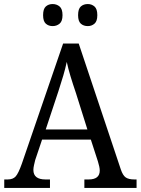

<svg xmlns="http://www.w3.org/2000/svg" viewBox="-20 -929 695 949"><path d="M1 0V-42H18Q44 -42 57.5 -57Q71 -72 88 -120L292 -714H369L577 -92Q587 -62 601.5 -52Q616 -42 644 -42H655V0H397V-42H418Q473 -42 473 -86Q473 -95 470.5 -106.5Q468 -118 464 -131L429 -239H188L154 -138Q151 -126 148 -112.5Q145 -99 145 -89Q145 -42 205 -42H227V0ZM206 -289H412L355 -470Q340 -514 328.5 -552Q317 -590 310 -623Q303 -590 293 -556Q283 -522 269 -479ZM414 -800Q393 -800 379.5 -812Q366 -824 366 -854Q366 -885 379.5 -897Q393 -909 414 -909Q433 -909 447 -897Q461 -885 461 -854Q461 -824 447 -812Q433 -800 414 -800ZM240 -800Q220 -800 206.5 -812Q193 -824 193 -854Q193 -885 206.5 -897Q220 -909 240 -909Q260 -909 274.5 -897Q289 -885 289 -854Q289 -824 274.5 -812Q260 -800 240 -800Z"/></svg>

Font: Noto Serif Hebrew SemiCondensed
Style: Regular
Weight: 400
Width: 4
Designer: Monotype Design Team
Foundry: Monotype Imaging Inc.
Version: Version 2.004; ttfautohint (v1.8.4.7-5d5b)